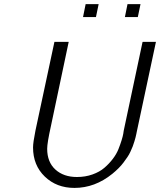

<svg xmlns="http://www.w3.org/2000/svg" viewBox="-20 -899 780 936"><path d="M141.1 -180.2Q141.1 -204.1 152.8 -262.2L245.1 -693.8V-694.8H314.9L228 -283.2Q210 -202.1 210 -173.8Q210 -108.9 250 -72.5Q290 -36.1 355 -36.1Q396 -36.1 430.9 -48.6Q465.8 -61 489 -81.1Q512.2 -101.1 530 -124.5Q547.9 -147.9 557.4 -171.9Q566.9 -195.8 573 -215.8Q579.1 -235.8 581.1 -248L583 -261.2L674.8 -693.8L675.8 -694.8H740.2L647 -257.8Q647 -256.8 644.5 -245.4Q642.1 -233.9 640.6 -228.5Q639.2 -223.1 635 -209Q630.9 -194.8 627 -185.3Q623 -175.8 616.5 -160.9Q609.9 -146 601.3 -133.5Q592.8 -121.1 582.3 -106.9Q571.8 -92.8 557.9 -78.9Q543.9 -64.9 527.8 -51.8Q442.9 17.1 342.8 17.1Q255.9 17.1 198.5 -38.1Q141.1 -93.3 141.1 -180.2ZM384.8 -815.9 397.5 -878.9H460.9L447.8 -815.9ZM588.9 -815.9 601.6 -878.9H665L651.9 -815.9Z"/></svg>

Font: CMU Bright
Style: Oblique
Weight: 500
Italic angle: -12°
Version: Version 0.7.0